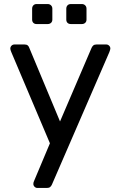

<svg xmlns="http://www.w3.org/2000/svg" viewBox="-20 -740 592 950"><path d="M165 190Q157 190 151 184Q145 178 145 170Q145 166 146 162Q147 158 150 152L227 -31L36 -482Q31 -494 31 -499Q31 -508 37 -514Q43 -520 52 -520H101Q112 -520 117.5 -515Q123 -510 125 -503L277 -139L433 -503Q436 -510 441.5 -515Q447 -520 458 -520H505Q514 -520 520 -514Q526 -508 526 -500Q526 -495 521 -482L237 173Q234 180 228.5 185Q223 190 212 190ZM331 -621Q320 -621 314 -627Q308 -633 308 -643V-697Q308 -707 314 -713.5Q320 -720 331 -720H385Q395 -720 401.5 -713.5Q408 -707 408 -697V-643Q408 -633 401.5 -627Q395 -621 385 -621ZM161 -621Q151 -621 145 -627Q139 -633 139 -643V-697Q139 -707 145 -713.5Q151 -720 161 -720H216Q226 -720 232.5 -713.5Q239 -707 239 -697V-643Q239 -633 232.5 -627Q226 -621 216 -621Z"/></svg>

Font: DVN-Rubik
Style: Regular
Weight: 400
Designer: Hubert and Fischer
Foundry: Hubert & Fischer
Version: Version 2.102